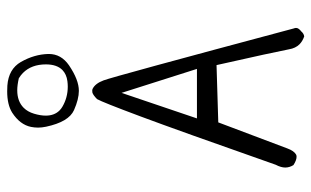

<svg xmlns="http://www.w3.org/2000/svg" viewBox="-188 -672 875 540"><g transform="rotate(-90 250.0 -401.5)"><path d="M187.5 -285.6 259.3 -497.6 326.7 -285.6ZM434.1 6.3Q439.9 1 440.9 -2Q441.9 -4.9 441.9 -7.3Q441.9 -9.8 440.4 -13.7Q304.7 -521.5 294.4 -548.3Q285.6 -571.8 270.5 -579.1Q268.1 -580.1 265.4 -580.1Q262.7 -580.1 259.8 -579.6Q252.4 -577.1 241.7 -566.4Q233.4 -552.2 193.1 -444.3Q152.8 -336.4 57.1 -64Q49.3 -49.3 49.3 -37.1Q49.3 -25.4 56.2 -14.2Q69.8 -5.4 79.6 -5.4Q83.5 -5.4 85.9 -6.8Q96.2 -12.7 103 -31.2L176.3 -225.6L337.4 -230.5Q374 -67.9 381.8 -26.9Q384.8 -8.3 396 2.9Q404.3 11.2 418 16.1Q426.3 15.1 433.1 6.8ZM339.4 -710.4Q339.4 -679.7 323.7 -664.1Q311.5 -652.3 292 -649.9Q284.2 -648.9 276.9 -648.9Q246.1 -648.9 220.2 -664.1Q214.4 -667.5 210 -671.9Q195.3 -686.5 195.3 -710.9Q195.3 -725.6 200.7 -743.7Q206.1 -761.7 217.3 -772.9Q235.4 -791 266.6 -791Q280.8 -791 300.3 -786.6Q309.6 -780.8 315.4 -774.9Q339.4 -751 339.4 -710.4ZM203.6 -805.2Q169.9 -783.2 163.6 -752.4Q161.6 -742.7 161.6 -732.4Q161.6 -722.2 164.1 -710Q177.7 -646 210.9 -631.3Q241.7 -617.7 265.1 -617.7Q295.9 -617.7 336.9 -645.5Q368.7 -667.5 368.7 -702.1Q368.7 -703.1 368.7 -703.6Q367.7 -743.2 346.2 -780.8Q326.2 -815.4 279.8 -818.8Q271.5 -819.3 263.7 -819.3Q226.1 -819.3 203.6 -805.2Z"/></g></svg>

Font: NaikaiFont
Style: ExtraLight
Weight: 200
Version: Version 1.89